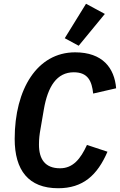

<svg xmlns="http://www.w3.org/2000/svg" viewBox="-20 -988 640 1020"><path d="M289 12C421 12 497 -57 551 -182L442 -218C408 -144 368 -94 299 -94C219 -94 187 -143 187 -220C187 -251 190 -274 195 -302L213 -407C234 -529 282 -604 372 -604C448 -604 468 -556 475 -491L597 -519C588 -627 525 -710 379 -710C178 -710 58 -515 58 -250C58 -84 131 12 289 12ZM537 -914 437 -968 324 -785 398 -745Z"/></svg>

Font: IBM Plex Mono SmBld
Style: Italic
Weight: 600
Italic angle: -9.5°
Monospace: yes
Designer: Mike Abbink, Paul van der Laan, Pieter van Rosmalen
Foundry: Bold Monday
Version: Version 2.004